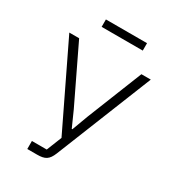

<svg xmlns="http://www.w3.org/2000/svg" viewBox="-205 -984 997 1100"><g transform="rotate(30 293.5 -434.0)"><path d="M149 -53H247L287 -153L24 -698H89L266 -330L312 -227H316L355 -332L501 -698H563L308 -62C288 -13 266 0 214 0H149ZM168 -868H440V-819H168Z"/></g></svg>

Font: Plexus Sans Light
Style: Regular
Weight: 300
Version: Version 2.001;PS 002.001;hotconv 1.0.70;makeotf.lib2.5.58329